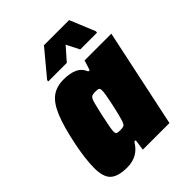

<svg xmlns="http://www.w3.org/2000/svg" viewBox="-201 -817 939 939"><g transform="rotate(-45 268.5 -347.5)"><path d="M13 -104Q13 -165 31 -254Q52 -356 76 -413Q100 -470 132.5 -493.5Q165 -517 213 -517Q257 -517 285.5 -504Q314 -491 327 -459H336L352 -510H537L429 0H245L253 -57H243Q206 8 130 8Q68 8 40.5 -16.5Q13 -41 13 -104ZM273 -172Q281 -196 295 -260.5Q309 -325 309 -344Q309 -358 303.5 -361.5Q298 -365 281 -365Q262 -365 254.5 -359.5Q247 -354 241 -334Q235 -314 222 -255Q206 -182 206 -164Q206 -151 212 -148Q218 -145 235 -145Q253 -145 260 -149.5Q267 -154 273 -172ZM153 -563 155 -572 264 -703H438L492 -572L491 -563H375L341 -630L282 -563Z"/></g></svg>

Font: Saira Semi Condensed Black
Style: Italic
Weight: 900
Width: 4
Italic angle: -12°
Designer: Hector Gatti with collaboration of the Omnibus-Type team
Foundry: Omnibus-Type
Version: Version 1.001; ttfautohint (v1.8)